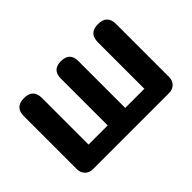

<svg xmlns="http://www.w3.org/2000/svg" viewBox="-95 -823 1085 1085"><g transform="rotate(-45 447.5 -280.0)"><path d="M144 0Q115 0 97 -18Q79 -36 79 -65V-488Q79 -560 152 -560Q224 -560 224 -488V-116H377V-490Q377 -560 447 -560Q517 -560 517 -490V-116H670V-487Q670 -560 743 -560Q816 -560 816 -487V-65Q816 -36 798 -18Q780 0 751 0H447Z"/></g></svg>

Font: GenSenRounded TW B
Style: Regular
Weight: 700
Version: Version 1.501;PS 1;hotconv 16.6.51;makeotf.lib2.5.65220